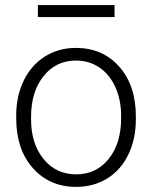

<svg xmlns="http://www.w3.org/2000/svg" viewBox="-20 -727 600 757"><path d="M43.9 0ZM43.9 -272Q43.9 -348.1 73.5 -409.2Q103 -470.2 157 -504.2Q210.9 -538.1 279.3 -538.1Q384.8 -538.1 450.2 -464.1Q515.6 -390.1 515.6 -268.1V-255.9Q515.6 -179.2 486.1 -117.9Q456.5 -56.6 402.8 -23.4Q349.1 9.8 280.3 9.8Q175.3 9.8 109.6 -64.2Q43.9 -138.2 43.9 -260.3ZM102.5 -255.9Q102.5 -161.1 151.6 -100.3Q200.7 -39.6 280.3 -39.6Q359.4 -39.6 408.4 -100.3Q457.5 -161.1 457.5 -260.7V-272Q457.5 -332.5 435.1 -382.8Q412.6 -433.1 372.1 -460.7Q331.5 -488.3 279.3 -488.3Q201.2 -488.3 151.9 -427Q102.5 -365.7 102.5 -266.6ZM431.6 -659.7H129.4V-707H431.6Z"/></svg>

Font: Roboto Light
Style: Regular
Weight: 300
Designer: Google
Version: Version 2.134; 2016; ttfautohint (v1.6)